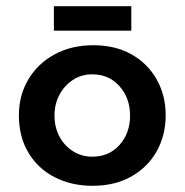

<svg xmlns="http://www.w3.org/2000/svg" viewBox="-20 -589 596 620"><path d="M41 -217Q41 -281 71.5 -332.5Q102 -384 156.5 -413.5Q211 -443 281 -443Q352 -443 404.5 -413.5Q457 -384 486 -332.5Q515 -281 515 -217Q515 -152 486 -100.5Q457 -49 404 -19Q351 11 279 11Q211 11 157 -16.5Q103 -44 72 -95.5Q41 -147 41 -217ZM156 -216Q156 -178 172 -148Q188 -118 216 -100.5Q244 -83 278 -83Q332 -83 366 -121Q400 -159 400 -216Q400 -272 366 -310.5Q332 -349 278 -349Q243 -349 215.5 -331Q188 -313 172 -283Q156 -253 156 -216ZM154 -569H404V-490H154Z"/></svg>

Font: Reem Kufi Fun Medium
Style: Regular
Weight: 500
Designer: Khaled Hosny
Version: Version 1.005